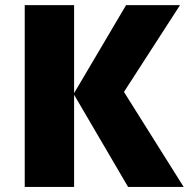

<svg xmlns="http://www.w3.org/2000/svg" viewBox="-20 -734 741 754"><path d="M701.2 0H482.9L271 -361.8V0H77.1V-713.9H271V-368.2L475.1 -713.9H687L466.8 -373Z"/></svg>

Font: Open Sans ExtraBold
Style: Regular
Weight: 800
Designer: Monotype Design Team
Foundry: Monotype Imaging Inc.
Version: Version 3.003; ttfautohint (v1.8.4)